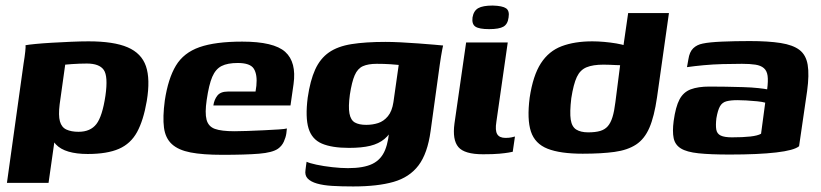

<svg xmlns="http://www.w3.org/2000/svg" viewBox="-20 -552 2960 692"><path d="M5 107 65 -323Q69 -347 71 -366Q73 -385 72 -389Q82 -391 107.5 -393.5Q133 -396 167.5 -398Q202 -400 237 -401.5Q272 -403 299 -403Q390 -403 440 -381.5Q490 -360 506 -313.5Q522 -267 509 -188Q497 -118 474 -76Q451 -34 408.5 -15.5Q366 3 296 3Q256 3 227 -5.5Q198 -14 181.5 -31.5Q165 -49 160 -74L182 -83L155 107ZM263 -77Q306 -77 327.5 -105Q349 -133 360 -207Q370 -277 354 -300Q338 -323 293 -323Q281 -323 267 -322.5Q253 -322 239 -321Q225 -320 215 -319L195 -176Q190 -136 196 -114.5Q202 -93 219.5 -85Q237 -77 263 -77Z M781 6Q711 6 667 -2.5Q623 -11 599.5 -32.5Q576 -54 571 -92Q566 -130 574 -190Q586 -269 614 -315.5Q642 -362 699 -382Q756 -402 853 -402Q967 -402 1008 -365Q1049 -328 1038 -249L1027 -172H749Q752 -193 763.5 -207.5Q775 -222 801 -222H901L904 -243Q908 -283 895 -304Q882 -325 837 -325Q800 -325 778.5 -314Q757 -303 745 -275Q733 -247 725 -192Q718 -145 724.5 -120.5Q731 -96 754.5 -87.5Q778 -79 825 -79Q842 -79 871 -80Q900 -81 931 -82.5Q962 -84 985 -85.5Q1008 -87 1014 -89L1012 -71Q1010 -57 1003 -41.5Q996 -26 982 -16Q962 -2 913.5 2Q865 6 781 6Z M1253 120Q1210 120 1177.5 118Q1145 116 1122.5 109.5Q1100 103 1089 91.5Q1078 80 1081 61Q1082 55 1083 45Q1084 35 1085 31Q1095 36 1120.5 41.5Q1146 47 1177.5 50.5Q1209 54 1234 54Q1291 54 1322.5 38.5Q1354 23 1368 -11.5Q1382 -46 1384 -100L1401 -98Q1386 -68 1365.5 -51Q1345 -34 1314.5 -26.5Q1284 -19 1238 -19Q1176 -19 1140 -34.5Q1104 -50 1092 -89.5Q1080 -129 1089 -200Q1098 -262 1116 -301.5Q1134 -341 1165.5 -363Q1197 -385 1247 -393Q1297 -401 1370 -401Q1392 -401 1423.5 -399.5Q1455 -398 1487.5 -395.5Q1520 -393 1544.5 -391Q1569 -389 1577 -388Q1576 -385 1574 -374Q1572 -363 1569.5 -348.5Q1567 -334 1565 -319L1532 -80Q1521 1 1488.5 44Q1456 87 1398.5 103.5Q1341 120 1253 120ZM1300 -102Q1323 -102 1343 -108.5Q1363 -115 1378 -133Q1393 -151 1398 -184L1417 -318Q1410 -319 1387 -320.5Q1364 -322 1338 -322Q1307 -322 1288 -313.5Q1269 -305 1258.5 -281Q1248 -257 1241 -211Q1235 -167 1239.5 -143Q1244 -119 1259 -110.5Q1274 -102 1300 -102Z M1721 4Q1654 4 1632 -22Q1610 -48 1618 -107L1660 -399H1810L1769 -113Q1764 -82 1772 -68.5Q1780 -55 1802 -55Q1815 -55 1824 -57Q1833 -59 1836 -60L1828 -5Q1824 -4 1812.5 -2Q1801 0 1779.5 2Q1758 4 1721 4ZM1743 -447Q1707 -447 1693.5 -456Q1680 -465 1683 -489Q1687 -513 1703.5 -522.5Q1720 -532 1756 -532Q1791 -531 1804 -522Q1817 -513 1813 -489Q1810 -465 1794.5 -456Q1779 -447 1743 -447Z M2080 2Q1999 2 1953.5 -16Q1908 -34 1893.5 -78Q1879 -122 1889 -200Q1901 -280 1929.5 -324Q1958 -368 2004.5 -385.5Q2051 -403 2115 -403Q2135 -403 2157.5 -401Q2180 -399 2201 -395.5Q2222 -392 2238 -386.5Q2254 -381 2261 -374L2223 -360L2244 -505H2391L2348 -201Q2338 -132 2320.5 -91.5Q2303 -51 2272.5 -31Q2242 -11 2195 -4.5Q2148 2 2080 2ZM2100 -75Q2126 -75 2143 -80Q2160 -85 2170.5 -97Q2181 -109 2187.5 -130Q2194 -151 2198 -184L2215 -317Q2210 -317 2199.5 -317.5Q2189 -318 2177.5 -318.5Q2166 -319 2155 -319Q2117 -319 2094 -309.5Q2071 -300 2059 -274.5Q2047 -249 2039 -198Q2033 -147 2037 -121Q2041 -95 2057 -85Q2073 -75 2100 -75Z M2610 5Q2540 5 2497.5 0.5Q2455 -4 2434 -17Q2413 -30 2408 -54Q2403 -78 2408 -116Q2415 -167 2429 -193.5Q2443 -220 2469.5 -230Q2496 -240 2537 -240Q2563 -240 2595 -239.5Q2627 -239 2658.5 -238Q2690 -237 2713 -234.5Q2736 -232 2745 -230Q2749 -261 2746.5 -279Q2744 -297 2733 -306.5Q2722 -316 2702.5 -319Q2683 -322 2654 -322Q2620 -322 2584.5 -321Q2549 -320 2516.5 -317Q2484 -314 2456 -310L2461 -338Q2465 -365 2478.5 -378Q2492 -391 2513 -395Q2536 -400 2582.5 -402Q2629 -404 2682 -404Q2749 -404 2793.5 -397Q2838 -390 2861.5 -372Q2885 -354 2891 -318.5Q2897 -283 2889 -224L2860 -25Q2842 -10 2777.5 -2.5Q2713 5 2610 5ZM2618 -57Q2658 -57 2684.5 -60Q2711 -63 2723 -70L2738 -182Q2728 -185 2708.5 -187Q2689 -189 2669.5 -190Q2650 -191 2638 -191Q2614 -191 2598.5 -187Q2583 -183 2575 -169Q2567 -155 2562 -126Q2559 -101 2561.5 -85.5Q2564 -70 2577.5 -63.5Q2591 -57 2618 -57Z"/></svg>

Font: Genos Thin
Style: Bold Italic
Weight: 700
Italic angle: -8°
Version: Version 1.010